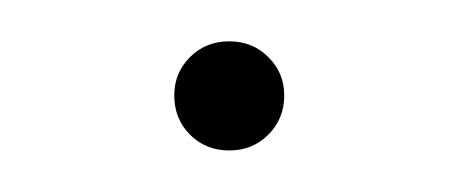

<svg xmlns="http://www.w3.org/2000/svg" viewBox="-20 -387 220 92"><path d="M116.2 -341.3Q116.2 -330.1 108.6 -322.5Q101.1 -314.9 89.8 -314.9Q78.6 -314.9 71 -322.5Q63.5 -330.1 63.5 -341.3Q63.5 -352.1 71 -359.6Q78.6 -367.2 89.8 -367.2Q101.1 -367.2 108.6 -359.6Q116.2 -352.1 116.2 -341.3Z"/></svg>

Font: Sacramento
Style: Regular
Weight: 400
Designer: Astigmatic (AOETI)
Foundry: Astigmatic (AOETI)
Version: Version 1.000